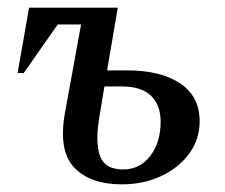

<svg xmlns="http://www.w3.org/2000/svg" viewBox="-20 -472 588 502"><path d="M26 -281 56 -452H288L260 -288H312Q400 -288 451 -254Q502 -220 502 -155Q502 -107 474 -69.5Q446 -32 400 -11Q354 10 299 10Q216 10 174 -34Q132 -78 150 -178L192 -408H131L42 -281ZM239 -161Q229 -99 241.5 -64Q254 -29 302 -29Q346 -29 373 -64.5Q400 -100 400 -154Q400 -197 375 -221.5Q350 -246 298 -246H253Z"/></svg>

Font: Spectral Medium
Style: Italic
Weight: 500
Italic angle: -10°
Designer: Jean-Baptiste Levee
Foundry: Production Type
Version: Version 2.001